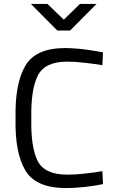

<svg xmlns="http://www.w3.org/2000/svg" viewBox="-20 -946 584 975"><path d="M336 -791 470 -926H386L304 -846L221 -926H137L271 -791ZM500 -77Q463 -70 414 -65Q365 -59 322 -59Q207 -59 171 -129Q136 -200 139 -344Q136 -491 172 -562Q208 -633 320 -633Q362 -633 413 -627Q464 -621 500 -615L503 -680Q469 -687 418 -694Q366 -701 312 -702Q160 -702 108 -611Q55 -520 59 -344Q55 -172 108 -82Q160 8 312 9Q363 9 414 3Q465 -3 503 -11Z"/></svg>

Font: RazerF5
Style: Regular
Weight: 400
Foundry: Razer Inc.
Version: Version 2